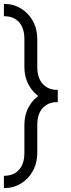

<svg xmlns="http://www.w3.org/2000/svg" viewBox="-20 -814 366 984"><path d="M171 -470H105V-614H171ZM171 -30H105V-174H171ZM171 -614H105Q105 -670 77.5 -700.5Q50 -731 0 -731V-794Q49 -794 87.5 -770.5Q126 -747 148.5 -706.5Q171 -666 171 -614ZM171 -30Q171 21 148.5 62Q126 103 87.5 126.5Q49 150 0 150V87Q50 87 77.5 56Q105 25 105 -30ZM105 -470H171Q171 -415 199 -384Q227 -353 276 -353V-290Q227 -290 188.5 -313.5Q150 -337 127.5 -378Q105 -419 105 -470ZM105 -174Q105 -226 127.5 -266.5Q150 -307 188.5 -330.5Q227 -354 276 -354V-291Q227 -291 199 -260.5Q171 -230 171 -174Z"/></svg>

Font: Akshar Light Light
Style: Regular
Weight: 300
Version: Version 1.100